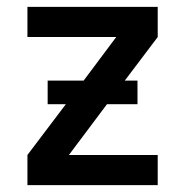

<svg xmlns="http://www.w3.org/2000/svg" viewBox="-20 -540 540 560"><path d="M60 0V-88L172 -236H119V-305H224L319 -432H60V-520H440V-432L344 -305H381V-236H292L181 -88H440V0Z"/></svg>

Font: Iosevka SS04 Semibold
Style: Regular
Weight: 600
Monospace: yes
Designer: Belleve Invis
Foundry: Belleve Invis
Version: Version 19.0.0; ttfautohint (v1.8.4)